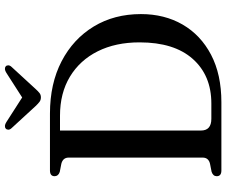

<svg xmlns="http://www.w3.org/2000/svg" viewBox="-90 -834 924 784"><g transform="rotate(-90 372.0 -442.0)"><path d="M44.5 -19Q44.5 -34 62.5 -40L95.5 -46.5Q120.5 -52.5 120.5 -76.5V-623.5Q120.5 -647 95.5 -653.5L62 -660Q44.5 -666 44.5 -681Q44.5 -700 68 -700H300.5Q422.5 -700 513.8 -652.5Q605 -605 655.8 -521.2Q706.5 -437.5 706.5 -328.5Q706.5 -232.5 663.8 -158.5Q621 -84.5 540.5 -42.2Q460 0 346.5 0H68Q44.5 0 44.5 -19ZM341.5 -41Q456 -41 523.5 -117Q591 -193 591 -334Q591 -432 554.5 -505Q518 -578 450.8 -618.5Q383.5 -659 292 -659H231V-83.5Q231 -41 279 -41ZM400.5 -758.5Q391.5 -748.5 384.2 -742.8Q377 -737 366.5 -737Q355.5 -737 348 -742.8Q340.5 -748.5 331 -758.5L240.5 -857Q234 -864 234.5 -870.8Q235 -877.5 239 -880.5Q249 -888.5 265.5 -878L366 -813.5L466.5 -878Q483 -888.5 493 -880.5Q497 -877.5 497.2 -870.8Q497.5 -864 491 -857Z"/></g></svg>

Font: Fraunces 72pt S050
Style: Regular
Weight: 400
Version: Version 1.000; ttfautohint (v1.8.3)